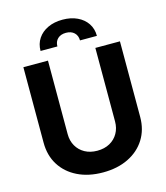

<svg xmlns="http://www.w3.org/2000/svg" viewBox="-135 -1046 1000 1158"><g transform="rotate(-15 364.5 -466.5)"><path d="M512.7 -727.5H666.2V-255.9Q666.2 -176.2 628.5 -116.4Q590.8 -56.5 522.9 -23.3Q455.1 10 364.6 10Q274.2 10 206.4 -23.3Q138.6 -56.5 100.9 -116.4Q63.3 -176.2 63.3 -255.9V-727.5H216.8V-268.6Q216.8 -226.8 235.3 -194.5Q253.7 -162.2 287 -143.8Q320.2 -125.4 364.6 -125.4Q409.4 -125.4 442.6 -143.8Q475.8 -162.2 494.2 -194.5Q512.7 -226.8 512.7 -268.6ZM188.7 -795.3Q188.7 -839.6 210.9 -872.8Q233.1 -906.1 272.8 -924.7Q312.4 -943.4 364.6 -943.4Q417.1 -943.4 456.6 -924.7Q496.2 -906.1 518.4 -872.8Q540.6 -839.6 540.6 -795.3H435Q435 -825.6 415.9 -843.6Q396.9 -861.5 364.6 -861.5Q331.8 -861.5 312.8 -843.6Q293.8 -825.6 293.8 -795.3Z"/></g></svg>

Font: Inter
Style: Regular
Weight: 400
Designer: Rasmus Andersson
Foundry: rsms
Version: Version 4.000;git-8c9346024